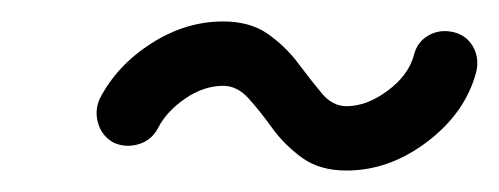

<svg xmlns="http://www.w3.org/2000/svg" viewBox="-20 -323 465 179"><path d="M73 -231Q89 -262 121 -282.5Q153 -303 188 -303Q213 -303 229.5 -291.5Q246 -280 258 -264Q270 -248 280 -236Q290 -224 303 -224Q322 -224 341.5 -238.5Q361 -253 366 -272Q369 -284 379.5 -290Q390 -296 403 -293Q415 -290 421 -279.5Q427 -269 424 -256Q414 -218 378.5 -191Q343 -164 303 -164Q278 -164 261.5 -176Q245 -188 233.5 -204Q222 -220 211.5 -231.5Q201 -243 188 -243Q170 -243 152.5 -231Q135 -219 127 -203Q121 -192 109 -188.5Q97 -185 86 -190Q75 -196 71.5 -208Q68 -220 73 -231Z"/></svg>

Font: FRB American Cursive Guidelines Arrows
Style: Bold Italic
Weight: 700
Italic angle: -25°
Version: Version 2.0;Modular Font Editor K font №1